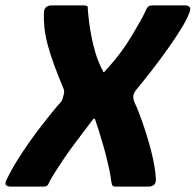

<svg xmlns="http://www.w3.org/2000/svg" viewBox="-56 -693 726 713"><path d="M451 -361Q440 -347 439 -337.5Q438 -328 443 -314Q448 -303 450.5 -297.5Q453 -292 457 -282Q472 -243 484 -206Q496 -169 504.5 -136Q513 -103 517.5 -75.5Q522 -48 523 -27Q523 -11 514.5 -5.5Q506 0 495 0H373Q366 0 362.5 -3Q359 -6 357 -21Q355 -39 350 -62.5Q345 -86 338.5 -112Q332 -138 324.5 -163Q317 -188 310.5 -209Q304 -230 299 -244Q297 -252 294 -252.5Q291 -253 285 -244Q268 -222 250 -198Q232 -174 214.5 -150.5Q197 -127 181.5 -104Q166 -81 152.5 -60Q139 -39 129 -21Q124 -8 119.5 -4Q115 0 105 0H-15Q-28 0 -33.5 -5.5Q-39 -11 -31 -27Q-28 -33 -18.5 -51.5Q-9 -70 9 -99Q27 -128 53.5 -166Q80 -204 116 -249Q127 -263 142 -281.5Q157 -300 170 -314Q175 -319 179.5 -337Q184 -355 181 -361Q160 -411 145 -452Q130 -493 121 -527Q112 -561 109 -590Q106 -619 107 -645Q108 -662 116.5 -667.5Q125 -673 135 -673H254Q264 -673 267.5 -670.5Q271 -668 270 -660Q270 -660 271 -646.5Q272 -633 275 -610Q278 -587 283.5 -558Q289 -529 298 -498.5Q307 -468 321 -439Q323 -437 324 -435.5Q325 -434 326 -429Q328 -424 331 -426Q334 -428 335 -430Q340 -435 339.5 -435Q339 -435 343 -439Q369 -467 391.5 -497.5Q414 -528 431.5 -557Q449 -586 462 -609Q475 -632 481.5 -646Q488 -660 488 -660Q493 -668 497 -670.5Q501 -673 511 -673H632Q641 -673 647.5 -667.5Q654 -662 647 -645Q637 -619 616 -585Q595 -551 568 -513Q541 -475 511 -436Q481 -397 451 -361Z"/></svg>

Font: Glory ExtraBold
Style: Italic
Weight: 800
Italic angle: -12°
Version: Version 1.011